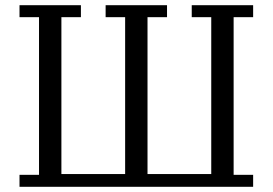

<svg xmlns="http://www.w3.org/2000/svg" viewBox="-20 -718 1048 738"><path d="M55 -46H130V-652H55V-698H291V-652H216V-49H461V-652H386V-698H622V-652H547V-49H792V-652H717V-698H953V-652H878V-46H953V0H55Z"/></svg>

Font: IBM Plex Serif
Style: Regular
Weight: 400
Designer: Mike Abbink, Paul van der Laan, Pieter van Rosmalen
Foundry: Bold Monday
Version: Version 3.001